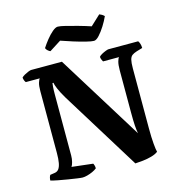

<svg xmlns="http://www.w3.org/2000/svg" viewBox="-130 -1037 1088 1153"><g transform="rotate(-15 414.5 -460.5)"><path d="M242 0Q233 0 208.5 -3.5Q184 -7 153 -12Q122 -17 93.5 -22.5Q65 -28 49 -33Q49 -42 51.5 -51.5Q54 -61 58 -66L85 -70Q102 -72 111.5 -84.5Q121 -97 125.5 -121Q130 -145 130 -182V-567Q130 -601 136 -619.5Q142 -638 147 -642H60Q56 -646 52.5 -654.5Q49 -663 48 -673Q54 -680 66.5 -687Q79 -694 91.5 -699Q104 -704 110 -704H301L631 -171Q627 -192 625 -220.5Q623 -249 623 -302V-564Q623 -598 628.5 -618Q634 -638 640 -642H540Q538 -646 534 -654Q530 -662 529 -673Q534 -680 546.5 -687Q559 -694 572 -699Q585 -704 590 -704H775Q780 -698 784 -686Q788 -674 788 -659L751 -648Q732 -642 721.5 -634Q711 -626 706.5 -608Q702 -590 702 -555V-181Q702 -125 705.5 -85.5Q709 -46 713 -34Q698 -22 671.5 -14.5Q645 -7 617 -4Q589 -1 569 0L267 -489Q243 -529 231.5 -556.5Q220 -584 219 -595H213Q212 -589 210.5 -573Q209 -557 209 -525V-146Q209 -125 204 -106Q199 -87 193 -79L324 -64Q326 -62 329 -53Q332 -44 332 -33Q321 -24 304.5 -16.5Q288 -9 271 -4.5Q254 0 242 0ZM520 -775Q505 -775 471 -783.5Q437 -792 397 -804.5Q357 -817 323 -829L251 -783Q245 -785 236.5 -792Q228 -799 224 -809Q238 -831 257.5 -855.5Q277 -880 297 -897Q317 -914 331 -914Q346 -914 380 -905.5Q414 -897 455 -885.5Q496 -874 529 -863L591 -921Q599 -918 606.5 -913.5Q614 -909 621 -902Q609 -875 590.5 -845.5Q572 -816 553 -795.5Q534 -775 520 -775Z"/></g></svg>

Font: Texturina Medium 12pt
Style: Bold
Weight: 700
Version: Version 1.002